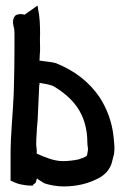

<svg xmlns="http://www.w3.org/2000/svg" viewBox="-20 -656 451 690"><path d="M18 -7 23 -5C41 5 67 11 93 11H98L100 7C101 6 106 3 108 1L113 -15L116 -13V-12C122 -8 130 -3 138 2H139L140 3C161 10 187 14 208 14C256 14 295 4 329 -13C355 -25 378 -47 384 -80C386 -87 388 -94 390 -103V-104C393 -123 390 -146 388 -166C382 -221 363 -267 339 -305C300 -363 246 -403 181 -429C164 -434 141 -435 124 -438H122C122 -446 123 -452 123 -460C124 -468 124 -476 124 -484C124 -500 123 -517 124 -533V-534C124 -567 123 -595 117 -623L115 -636L68 -603C63 -605 50 -608 36 -601C21 -586 28 -565 31 -552C32 -544 32 -536 32 -526V-474C32 -432 31 -385 30 -344L29 -313C26 -243 18 -173 18 -101ZM110 -136C110 -152 111 -165 112 -180C112 -195 116 -225 116 -241C118 -277 119 -312 121 -350H122V-358C137 -356 159 -352 171 -347C238 -307 294 -251 294 -142C294 -132 297 -123 296 -116C295 -112 294 -106 293 -99C291 -92 278 -89 262 -83C247 -80 227 -77 206 -77C172 -77 140 -92 112 -104V-117Z"/></svg>

Font: SolarCharger
Style: 750
Weight: 700
Designer: Mew Too
Foundry: Cannot Into Space Fonts/KineticPlasma Fonts
Version: Version 1.100